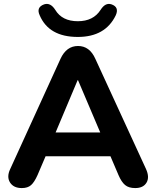

<svg xmlns="http://www.w3.org/2000/svg" viewBox="-20 -948 793 977"><path d="M376 -760Q229 -760 182 -870Q163 -911 205 -926Q237 -936 261 -898Q296 -840 376 -840Q455 -840 492 -898Q516 -936 547 -926Q588 -912 569 -870Q516 -760 376 -760ZM91 9Q49 9 31 -19.5Q13 -48 32 -88L288 -649Q318 -714 377 -714Q436 -714 465 -649L723 -88Q742 -46 725.5 -18.5Q709 9 668 9Q635 9 616.5 -6.5Q598 -22 583 -57L542 -153H212L171 -57Q155 -21 138 -6Q121 9 91 9ZM377 -540H375L263 -274H490Z"/></svg>

Font: Nunito ExtraBold
Style: Regular
Weight: 800
Designer: Vernon Adams
Foundry: Vernon Adams
Version: Version 3.602